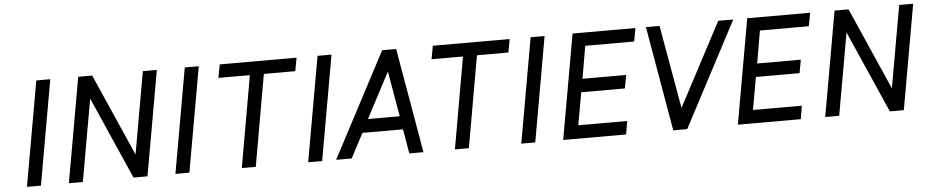

<svg xmlns="http://www.w3.org/2000/svg" viewBox="-38 -847 5282 1095"><g transform="rotate(-5 2603.0 -300.0)"><path d="M160 0H80L186 -600H266Z M770 0H690L483 -470L400 0H320L426 -600H506L713 -130L796 -600H876Z M1010 0H930L1036 -600H1116Z M1662 -524H1482L1390 0H1310L1402 -524H1222L1236 -600H1676Z M1770 0H1690L1796 -600H1876Z M2350 0H2269L2245 -140H2013L1939 0H1850L2166 -600H2246ZM2233 -216 2188 -476 2051 -216Z M2882 -524H2702L2610 0H2530L2622 -524H2442L2456 -600H2896Z M2990 0H2910L3016 -600H3096Z M3510 0H3150L3256 -600H3616L3602 -524H3322L3290 -338H3540L3526 -262H3276L3243 -76H3523Z M4176 -600 3860 0H3780L3676 -600H3754L3838 -123L4090 -600Z M4510 0H4150L4256 -600H4616L4602 -524H4322L4290 -338H4540L4526 -262H4276L4243 -76H4523Z M5100 0H5020L4813 -470L4730 0H4650L4756 -600H4836L5043 -130L5126 -600H5206Z"/></g></svg>

Font: Gauge
Style: Oblique
Weight: 400
Italic angle: -80°
Designer: Daniel Pimley
Foundry: Daniel Pimley
Version: Version 2.0